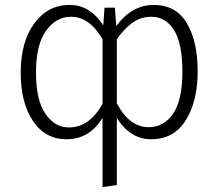

<svg xmlns="http://www.w3.org/2000/svg" viewBox="-20 -554 886 779"><path d="M396 205V-76Q343 11 250 11Q163 11 113.5 -63.5Q64 -138 64 -259Q64 -384 119 -459Q174 -534 262 -534Q307 -534 341.5 -511Q376 -488 399 -451L404 -523H446L452 -448Q480 -488 518.5 -511Q557 -534 604 -534Q694 -534 738 -460Q782 -386 782 -264Q782 -144 734 -66.5Q686 11 593 11Q509 11 454 -75V197ZM260 -37Q343 -37 396 -133V-395Q343 -486 268 -486Q208 -486 167 -429.5Q126 -373 126 -260Q126 -148 164 -92.5Q202 -37 260 -37ZM583 -38Q645 -38 682.5 -93Q720 -148 720 -264Q720 -378 686 -432Q652 -486 594 -486Q552 -486 518.5 -462.5Q485 -439 454 -395V-135Q505 -38 583 -38Z"/></svg>

Font: Trujillo Light
Style: Regular
Weight: 300
Designer: Fira Sans original fonts by bBox Type GmbH, Carrois Corporate GbR, & Edenspiekermann AG / Changes by Cristiano Sobral
Foundry: Fira Sans original fonts by bBox Type GmbH, Carrois Corporate GbR, & Edenspiekermann AG / Changes by Cristiano Sobral
Version: Version 4.301;July 28, 2020;FontCreator 13.0.0.2655 64-bit